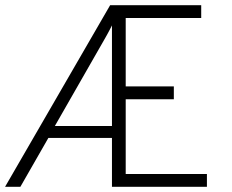

<svg xmlns="http://www.w3.org/2000/svg" viewBox="-22 -720 896 740"><path d="M-2.5 0 402.5 -700H753.5V-650.5H462.5V-387H648V-337.5H462.5V-49.5H775.5V0H409.5V-188.5H164.5L56.5 0ZM189.5 -234.5H409.5V-622Q405 -613 400.2 -604Q395.5 -595 390.8 -586.5Q386 -578 381.5 -570Z"/></svg>

Font: Overpass ExtraLight
Style: Regular
Weight: 250
Designer: Delve Withrington, Dave Bailey, Thomas Jockin
Foundry: Delve Fonts LLC
Version: Version 4.000